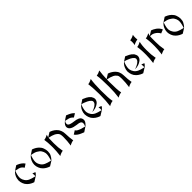

<svg xmlns="http://www.w3.org/2000/svg" viewBox="463 -2533 4296 4296"><g transform="rotate(-45 2611.5 -384.5)"><path d="M272.5 2Q243.2 -5.4 203.1 -26.4Q163.6 -47.4 129.9 -79.6Q86.9 -121.1 69.8 -169.9Q48.8 -220.7 48.8 -274.4Q54.2 -341.8 72.8 -382.3Q91.3 -424.8 121.1 -458Q133.8 -472.2 150.4 -484.4L253.9 -552.2Q277.8 -545.9 323.7 -522.5Q357.9 -504.9 396.5 -469.7Q408.2 -459 428.2 -431.2L349.6 -377.9Q325.7 -416 294.9 -437.5Q259.8 -461.9 153.3 -480.5L152.8 -480Q138.7 -453.6 122.6 -391.6Q110.8 -347.2 110.8 -308.6Q110.8 -293 113.3 -276.9Q119.6 -234.4 149.4 -189.5Q180.2 -143.1 233.9 -118.7Q284.2 -95.7 377.9 -74.2L378.4 -74.7Q386.2 -86.9 386.2 -117.2Q386.2 -136.2 379.9 -167L449.2 -139.6Q436 -109.9 406.2 -85.9Q383.8 -67.9 383.8 -67.4Z M651.4 -480.5 650.9 -480Q636.7 -453.6 620.6 -391.6Q608.9 -347.2 608.9 -308.6Q608.9 -293.5 611.3 -276.9Q617.7 -233.9 647.5 -189.5Q678.2 -143.1 731.9 -118.7Q782.2 -95.7 876 -74.2L876.5 -74.7Q888.2 -101.1 904.3 -171.4Q914.1 -213.9 914.1 -248.5Q914.1 -267.1 911.6 -281.2Q904.3 -324.2 875.5 -368.7Q852.1 -404.8 791 -439Q743.2 -465.8 651.4 -480.5ZM770.5 2Q741.2 -5.4 701.2 -26.4Q661.6 -47.4 627.9 -79.6Q585 -121.1 567.9 -169.9Q546.9 -219.7 546.9 -272.5Q546.9 -273.9 546.9 -274.4Q546.9 -326.7 570.8 -382.3Q589.8 -426.8 619.1 -458Q632.8 -472.7 648.4 -484.4L752 -552.2Q775.9 -545.9 821.8 -522.5Q856 -504.9 894.5 -469.7Q938 -427.7 955.6 -376.5Q975.1 -321.8 975.6 -274.9V-272.9Q975.6 -205.6 954.1 -166Q920.9 -105 898.4 -85Q886.2 -74.2 881.8 -67.4Z M1097.2 0Q1115.7 -146.5 1115.7 -243.2Q1115.7 -291.5 1115.2 -295.9Q1114.3 -409.7 1099.6 -500.5L1097.2 -508.3Q1156.2 -515.1 1216.8 -549.8L1220.2 -551.8Q1210.4 -522.9 1199.2 -485.4L1306.2 -551.8Q1334 -544.4 1375 -523.4Q1413.1 -503.4 1448.2 -470.2Q1491.2 -429.2 1508.8 -379.9Q1527.8 -333 1529.3 -277.3Q1533.7 -135.3 1547.4 -62.5L1551.3 -44.9Q1518.6 -41 1491.7 -31.2Q1449.2 -15.6 1428.2 0Q1447.3 -127.9 1447.3 -247.6Q1446.8 -263.2 1446.8 -275.4Q1446.8 -331.5 1429.2 -360.4Q1399.9 -403.3 1344.2 -431.2Q1295.4 -455.6 1199.7 -475.1H1199.2Q1195.8 -439.5 1195.8 -316.9V-299.8Q1195.8 -162.6 1216.3 -62.5L1220.2 -44.9Q1187 -41 1160.6 -31.2Q1118.2 -15.6 1097.2 0Z M1851.6 2.9Q1813 -13.2 1780.3 -26.4Q1760.3 -34.2 1740.5 -45.7Q1720.7 -57.1 1703.1 -70.3Q1685.5 -83.5 1671.4 -97.7Q1657.2 -111.8 1648.9 -126L1736.3 -180.7Q1737.3 -170.4 1749 -157.5Q1760.7 -144.5 1786.6 -130.4Q1812.5 -116.2 1853.8 -101.8Q1895 -87.4 1955.6 -74.7Q1980.5 -117.2 1980.5 -154.8Q1980.5 -205.6 1921.9 -221.7L1909.7 -225.1Q1898.4 -227.1 1883.5 -229Q1868.7 -231 1850.6 -233.4Q1803.7 -239.3 1767.1 -249.5Q1730.5 -259.8 1705.1 -275.6Q1679.7 -291.5 1665.5 -313.2Q1651.4 -335 1649.9 -363.8Q1650.9 -378.9 1654.5 -391.6Q1658.2 -404.3 1666.7 -419.4Q1675.3 -434.6 1689.9 -450.7Q1704.6 -466.8 1727.5 -484.4L1831.1 -552.2Q1867.2 -537.6 1893.6 -525.9Q1919.9 -514.2 1939.9 -502.2Q1960 -490.2 1975.6 -476.8Q1991.2 -463.4 2006.3 -445.8L1920.9 -394Q1903.8 -414.6 1872.1 -437.5Q1838.9 -460.9 1730.5 -480.5L1730 -480Q1718.8 -467.8 1711.4 -449.5Q1704.1 -431.2 1704.1 -409.2Q1704.1 -388.2 1718.3 -374.5Q1732.4 -360.8 1754.9 -352.1Q1777.3 -343.3 1804.9 -338.4Q1832.5 -333.5 1858.9 -330.1Q2006.3 -314.5 2033.7 -247.1Q2043.5 -224.1 2043.5 -198.7Q2043.5 -187.5 2041 -176Q2038.6 -164.6 2031.7 -150.9Q2024.9 -137.2 2012.5 -121.1Q2000 -105 1980 -85Q1975.1 -80.1 1958 -68.4Z M2364.7 2Q2335.9 -4.9 2295.4 -26.6Q2254.9 -48.3 2222.2 -79.6Q2179.2 -121.1 2162.1 -169.9Q2145.5 -210.4 2141.1 -272.5V-274.4Q2141.1 -326.7 2165 -382.3Q2183.1 -424.8 2213.4 -458Q2226.1 -471.7 2242.7 -484.4L2345.2 -551.8Q2371.1 -543 2433.6 -510.7Q2479 -487.3 2521.5 -440.4Q2552.7 -391.6 2552.7 -350.1Q2552.7 -349.1 2552.7 -347.7Q2545.4 -288.1 2498 -252Q2417.5 -190.4 2297.4 -189.5Q2448.7 -241.2 2476.6 -309.1Q2482.4 -323.2 2482.4 -336.9Q2482.4 -337.4 2482.4 -337.9Q2482.4 -338.4 2482.4 -338.9Q2482.4 -359.4 2465.3 -378.9Q2438.5 -410.6 2388.2 -435.5Q2302.2 -478 2248.5 -483.4Q2230 -453.1 2214.8 -391.6Q2203.1 -343.8 2203.1 -308.6Q2203.1 -292 2205.6 -276.9Q2212.4 -233.4 2241.7 -189.5Q2272 -144.5 2326.2 -118.7Q2373 -96.2 2470.2 -74.2L2470.7 -74.7Q2478.5 -86.9 2478.5 -117.2Q2478.5 -136.2 2472.2 -167L2541.5 -139.6Q2528.3 -109.9 2498.5 -85.9Q2476.1 -67.9 2476.1 -67.4Z M2674.8 0Q2695.8 -146.5 2695.8 -328.1Q2695.8 -355 2695.3 -380.9Q2691.4 -594.7 2677.7 -677.7L2674.8 -694.3Q2734.4 -701.2 2794.4 -735.8L2797.9 -737.8Q2775.9 -599.1 2775.9 -401.9Q2775.9 -393.6 2775.9 -384.8Q2775.9 -150.4 2793.9 -62.5L2797.9 -44.9Q2764.6 -41 2738.3 -31.2Q2695.8 -15.6 2674.8 0Z M2944.3 0Q2955.1 -73.7 2960.2 -155.3Q2965.3 -236.8 2965.3 -328.1Q2964.8 -457 2960.2 -544.4Q2955.6 -631.8 2947.3 -677.7L2944.3 -694.3Q2973.6 -697.8 3003.4 -708.3Q3033.2 -718.8 3064 -735.8L3067.4 -737.8Q3059.1 -683.1 3053.7 -620.6Q3048.3 -558.1 3046.4 -485.4L3153.3 -551.8Q3167 -548.3 3184.8 -541Q3202.6 -533.7 3222.2 -522.7Q3241.7 -511.7 3262 -497.1Q3282.2 -482.4 3300 -464.6Q3317.9 -446.8 3332.5 -425.5Q3347.2 -404.3 3356 -379.9Q3375 -333 3376.5 -277.3Q3378.9 -206.1 3383.3 -152.6Q3387.7 -99.1 3394.5 -62.5L3398.4 -44.9Q3377.9 -42.5 3359.1 -37.4Q3340.3 -32.2 3324.5 -25.9Q3308.6 -19.5 3295.9 -12.7Q3283.2 -5.9 3275.4 0Q3294.4 -127.9 3294.4 -247.6Q3293.5 -268.6 3292.7 -285.2Q3292 -301.8 3290.3 -315.2Q3288.6 -328.6 3285.4 -339.6Q3282.2 -350.6 3276.4 -360.4Q3262.2 -381.3 3243.9 -397.9Q3225.6 -414.6 3198.7 -428Q3171.9 -441.4 3135 -452.9Q3098.1 -464.4 3046.9 -475.1H3046.4Q3045.9 -457 3045.7 -438.7Q3045.4 -420.4 3045.4 -401.9V-384.8Q3045.9 -267.1 3049.8 -187Q3053.7 -106.9 3063.5 -62.5L3067.4 -44.9Q3046.4 -42.5 3027.6 -37.4Q3008.8 -32.2 2992.9 -25.9Q2977.1 -19.5 2964.6 -12.7Q2952.1 -5.9 2944.3 0Z M3719.7 2Q3690.9 -4.9 3650.4 -26.6Q3609.9 -48.3 3577.1 -79.6Q3534.2 -121.1 3517.1 -169.9Q3500.5 -210.4 3496.1 -272.5V-274.4Q3496.1 -326.7 3520 -382.3Q3538.1 -424.8 3568.4 -458Q3581.1 -471.7 3597.7 -484.4L3700.2 -551.8Q3726.1 -543 3788.6 -510.7Q3834 -487.3 3876.5 -440.4Q3907.7 -391.6 3907.7 -350.1Q3907.7 -349.1 3907.7 -347.7Q3900.4 -288.1 3853 -252Q3772.5 -190.4 3652.3 -189.5Q3803.7 -241.2 3831.5 -309.1Q3837.4 -323.2 3837.4 -336.9Q3837.4 -337.4 3837.4 -337.9Q3837.4 -338.4 3837.4 -338.9Q3837.4 -359.4 3820.3 -378.9Q3793.5 -410.6 3743.2 -435.5Q3657.2 -478 3603.5 -483.4Q3585 -453.1 3569.8 -391.6Q3558.1 -343.8 3558.1 -308.6Q3558.1 -292 3560.5 -276.9Q3567.4 -233.4 3596.7 -189.5Q3627 -144.5 3681.2 -118.7Q3728 -96.2 3825.2 -74.2L3825.7 -74.7Q3833.5 -86.9 3833.5 -117.2Q3833.5 -136.2 3827.1 -167L3896.5 -139.6Q3883.3 -109.9 3853.5 -85.9Q3831.1 -67.9 3831.1 -67.4Z M4029.8 -578.1Q4039.1 -618.2 4039.1 -662.1Q4039.1 -675.3 4038.3 -688.5Q4037.6 -701.7 4035.6 -714.8L4032.7 -725.1Q4095.7 -731.4 4160.2 -768.6L4163.6 -770.5Q4155.8 -742.7 4155.8 -690.9Q4155.8 -677.2 4157 -660.9Q4158.2 -644.5 4160.6 -625Q4140.6 -622.6 4120.8 -617.4Q4101.1 -612.3 4083.7 -605.7Q4066.4 -599.1 4052.5 -591.8Q4038.6 -584.5 4029.8 -578.1ZM4038.1 0Q4047.4 -73.7 4052 -134Q4056.6 -194.3 4056.6 -243.2Q4056.6 -282.7 4055.9 -317.1Q4055.2 -351.6 4053.2 -382.6Q4051.3 -413.6 4048.1 -442.4Q4044.9 -471.2 4040.5 -500.5L4038.1 -508.3Q4067.9 -511.7 4097.4 -522.2Q4127 -532.7 4157.7 -549.8L4161.1 -551.8Q4136.7 -467.3 4136.7 -316.9V-299.8Q4136.7 -162.6 4157.2 -62.5L4161.1 -44.9Q4140.1 -42.5 4121.3 -37.4Q4102.5 -32.2 4086.7 -25.9Q4070.8 -19.5 4058.3 -12.7Q4045.9 -5.9 4038.1 0Z M4310.1 0Q4319.3 -73.7 4324 -134Q4328.6 -194.3 4328.6 -243.2Q4328.6 -282.7 4327.9 -317.1Q4327.1 -351.6 4325.2 -382.6Q4323.2 -413.6 4320.1 -442.4Q4316.9 -471.2 4312.5 -500.5L4310.1 -508.3Q4339.8 -511.7 4369.4 -522.2Q4398.9 -532.7 4429.7 -549.8L4433.1 -551.8Q4428.2 -537.6 4422.9 -520.8Q4417.5 -503.9 4412.1 -485.4L4519 -551.8Q4538.6 -546.4 4567.6 -533Q4596.7 -519.5 4626.5 -497.8Q4656.2 -476.1 4682.4 -446.5Q4708.5 -417 4721.7 -379.9L4633.3 -343.8Q4613.3 -380.4 4587.4 -405.5Q4561.5 -430.7 4534.2 -446.5Q4506.8 -462.4 4480.5 -469.5Q4454.1 -476.6 4433.1 -476.6Q4422.9 -476.6 4412.6 -475.1H4412.1Q4410.2 -457 4409.4 -417.7Q4408.7 -378.4 4408.7 -316.9V-299.8Q4408.7 -162.6 4429.2 -62.5L4433.1 -44.9Q4414.1 -42.5 4395.5 -37.6Q4377 -32.7 4360.6 -26.1Q4344.2 -19.5 4331.1 -12.7Q4317.9 -5.9 4310.1 0Z M4850.6 -480.5 4850.1 -480Q4835.9 -453.6 4819.8 -391.6Q4808.1 -347.2 4808.1 -308.6Q4808.1 -293.5 4810.5 -276.9Q4816.9 -233.9 4846.7 -189.5Q4877.4 -143.1 4931.2 -118.7Q4981.4 -95.7 5075.2 -74.2L5075.7 -74.7Q5087.4 -101.1 5103.5 -171.4Q5113.3 -213.9 5113.3 -248.5Q5113.3 -267.1 5110.8 -281.2Q5103.5 -324.2 5074.7 -368.7Q5051.3 -404.8 4990.2 -439Q4942.4 -465.8 4850.6 -480.5ZM4969.7 2Q4940.4 -5.4 4900.4 -26.4Q4860.8 -47.4 4827.1 -79.6Q4784.2 -121.1 4767.1 -169.9Q4746.1 -219.7 4746.1 -272.5Q4746.1 -273.9 4746.1 -274.4Q4746.1 -326.7 4770 -382.3Q4789.1 -426.8 4818.4 -458Q4832 -472.7 4847.7 -484.4L4951.2 -552.2Q4975.1 -545.9 5021 -522.5Q5055.2 -504.9 5093.8 -469.7Q5137.2 -427.7 5154.8 -376.5Q5174.3 -321.8 5174.8 -274.9V-272.9Q5174.8 -205.6 5153.3 -166Q5120.1 -105 5097.7 -85Q5085.4 -74.2 5081.1 -67.4Z"/></g></svg>

Font: MedievalSharp
Style: Regular
Weight: 500
Version: Version 1.0